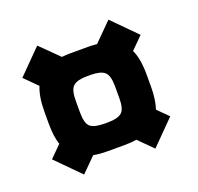

<svg xmlns="http://www.w3.org/2000/svg" viewBox="-102 -698 800 775"><g transform="rotate(-20 297.5 -310.0)"><path d="M508 -326V-274Q508 -219 495 -180L540 -135L439 -33L379 -93Q358 -89 326 -89H251Q222 -89 194 -94L133 -33L32 -135L81 -184Q69 -219 69 -274V-326Q69 -390 86 -431L32 -485L133 -587L211 -510Q235 -512 251 -512H326Q340 -512 362 -510L439 -587L540 -485L489 -434Q508 -395 508 -326ZM280 -198H295Q337 -198 354.5 -212.5Q372 -227 372 -274V-325Q372 -372 354.5 -387Q337 -402 295 -402H280Q238 -402 220.5 -387Q203 -372 203 -325V-274Q203 -227 220 -212.5Q237 -198 280 -198Z"/></g></svg>

Font: Teko
Style: Bold
Weight: 700
Designer: Manushi Parikh, Jonny Pinhorn
Foundry: Indian Type Foundry
Version: Version 1.106;PS 1.0;hotconv 1.0.78;makeotf.lib2.5.61930; tt